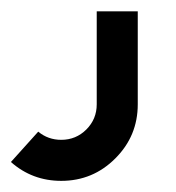

<svg xmlns="http://www.w3.org/2000/svg" viewBox="-124 -118 315 343"><path d="M-14.6 205.1Q-66.4 205.1 -104.5 171.4L-55.7 117.2Q-38.1 131.8 -14.6 131.8Q11.7 131.8 30.3 113.3Q48.8 94.7 48.8 68.4V-97.7H122.1V68.4Q122.1 125 82 165Q42 205.1 -14.6 205.1Z"/></svg>

Font: Catrinity
Style: Regular
Weight: 400
Designer: Alexander Lange
Foundry: High-Logic / Made with FontCreator
Version: Version 2.090;May 20, 2024;FontCreator 15.0.0.2974 64-bit